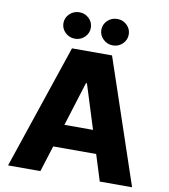

<svg xmlns="http://www.w3.org/2000/svg" viewBox="-99 -1022 970 1105"><g transform="rotate(10 386.0 -469.5)"><path d="M212.4 0H23.4L268.8 -727.3H502.8L748.2 0H559.3L511.4 -152.7H260.3ZM302.2 -286.2H469.5L388.5 -544H382.8ZM275.6 -784.8Q242.2 -784.8 218.6 -807.5Q195 -830.3 195 -861.9Q195 -894.2 218.6 -916.7Q242.2 -939.3 275.6 -939.3Q308.6 -939.3 331.9 -916.7Q355.1 -894.2 355.1 -861.9Q355.1 -830.3 331.9 -807.5Q308.6 -784.8 275.6 -784.8ZM497.2 -784.8Q463.8 -784.8 440.2 -807.5Q416.5 -830.3 416.5 -861.9Q416.5 -894.2 440.2 -916.7Q463.8 -939.3 497.2 -939.3Q530.2 -939.3 553.4 -916.7Q576.7 -894.2 576.7 -861.9Q576.7 -830.3 553.4 -807.5Q530.2 -784.8 497.2 -784.8Z"/></g></svg>

Font: Inter UI Extra Bold
Style: Regular
Weight: 800
Designer: Rasmus Andersson
Foundry: rsms
Version: 3.2;8d6f07862